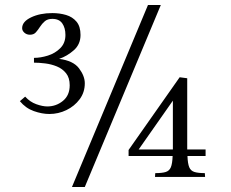

<svg xmlns="http://www.w3.org/2000/svg" viewBox="-20 -703 917 763"><path d="M266 40 568 -683H619L317 40ZM300 -564Q300 -527 273.5 -503.5Q247 -480 215 -469Q271 -462 294 -431.5Q317 -401 317 -372Q317 -336 296.5 -308.5Q276 -281 244 -265.5Q212 -250 176 -250Q147 -250 114.5 -261.5Q82 -273 59 -301L80 -319Q99 -298 124 -289Q149 -280 168 -280Q203 -280 230 -302Q257 -324 257 -364Q257 -394 242.5 -412Q228 -430 206 -439Q184 -448 159.5 -451Q135 -454 115 -454V-473Q141 -473 170 -482Q199 -491 219.5 -511.5Q240 -532 240 -564Q240 -592 227.5 -610Q215 -628 188 -628Q169 -628 158 -618.5Q147 -609 139 -596.5Q131 -584 122.5 -574.5Q114 -565 99 -565Q86 -565 77 -573Q68 -581 68 -591Q68 -617 103.5 -634Q139 -651 188 -651Q217 -651 242.5 -643.5Q268 -636 284 -617Q300 -598 300 -564ZM596 0 597 -15Q624 -15 638.5 -19.5Q653 -24 659 -38.5Q665 -53 666 -83H491V-107L694 -396L724 -392V-109H797V-83H725Q726 -53 732 -38.5Q738 -24 753 -19.5Q768 -15 794 -15L795 0ZM667 -303 531 -109H667Z"/></svg>

Font: Gilda Display
Style: Regular
Weight: 400
Designer: Eduardo Rodriguez Tunni
Foundry: Eduardo Rodriguez Tunni
Version: Version 1.002; ttfautohint (v1.8.4.7-5d5b);gftools[0.9.22]